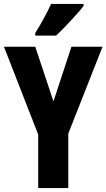

<svg xmlns="http://www.w3.org/2000/svg" viewBox="-20 -950 538 970"><path d="M250 -438 341 -714H498L325 -275V0H173V-270L0 -714H158ZM402 -920Q389 -902 365 -875.5Q341 -849 314 -820.5Q287 -792 263 -770H158V-783Q183 -823 203 -860Q223 -897 238 -930H402Z"/></svg>

Font: Noto Sans Lao Looped ExtraCondensed ExtraBold
Style: Regular
Weight: 800
Width: 2
Designer: Mark Frömberg, Ben Mitchell
Foundry: The Fontpad Ltd
Version: Version 1.002; ttfautohint (v1.8.4.7-5d5b)